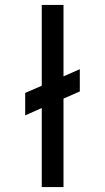

<svg xmlns="http://www.w3.org/2000/svg" viewBox="-20 -757 425 777"><path d="M149 0V-320L82 -290V-381L149 -410V-737H237V-448L303 -477V-387L237 -358V0Z"/></svg>

Font: Tomorrow
Style: Regular
Weight: 400
Designer: Tony de Marco, Monica Rizzolli
Foundry: Just in Type
Version: Version 2.002